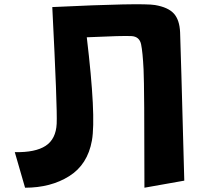

<svg xmlns="http://www.w3.org/2000/svg" viewBox="-20 -807 964 896"><path d="M224 -774Q642 -794 703.5 -783.5Q765 -773 791.5 -743.5Q818 -714 820.5 -656Q823 -598 840 36L654 69Q654 -401 650 -482.5Q646 -564 638.5 -600Q631 -636 594.5 -638.5Q558 -641 385 -633Q429 -264 409 -151.5Q389 -39 303 15Q217 69 97 69L49 -97Q145 -95 193 -126.5Q241 -158 244.5 -229.5Q248 -301 224 -774Z"/></svg>

Font: KN Bobohei
Style: Bold
Weight: 700
Designer: Kingnam Type Foundry
Version: Version 1.710;March 18, 2023